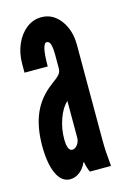

<svg xmlns="http://www.w3.org/2000/svg" viewBox="-93 -603 440 659"><g transform="rotate(-15 127.0 -273.5)"><path d="M74 8Q92 8 107.8 -4Q123.5 -16 132 -36H134.5Q135 -29.5 138.8 -17Q142.5 -4.5 145.5 0H220.5Q217.5 -31 216.2 -51.5Q215 -72 215 -95V-431Q215 -484.5 188.2 -519.8Q161.5 -555 121 -555Q92 -555 68.2 -536.8Q44.5 -518.5 30.5 -487Q16.5 -455.5 16.5 -416.5V-386H99Q99 -467.5 117 -467.5Q127 -467.5 130.5 -453.5Q134 -439.5 134 -420.5V-370Q134 -358 126.8 -349Q119.5 -340 96.5 -323.5Q51.5 -290 30.8 -242.2Q10 -194.5 10 -127.5Q10 -64 26.8 -28Q43.5 8 74 8ZM107 -88Q89 -88 89 -131Q89 -167.5 101.5 -202.2Q114 -237 133.5 -254V-124Q133.5 -110 125.2 -99Q117 -88 107 -88Z"/></g></svg>

Font: League Gothic SemiCondensed
Style: Regular
Weight: 400
Width: 4
Designer: The League of Moveable Type
Version: Version 1.600; ttfautohint (v1.8.3)